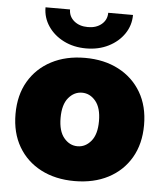

<svg xmlns="http://www.w3.org/2000/svg" viewBox="-53 -779 713 837"><g transform="rotate(5 303.5 -360.0)"><path d="M303.7 11.7Q220.2 11.7 156.7 -21.2Q93.3 -54.2 57.9 -114.7Q22.5 -175.3 22.5 -257.8Q22.5 -340.3 57.9 -400.6Q93.3 -460.9 156.7 -494.1Q220.2 -527.3 303.7 -527.3Q387.7 -527.3 450.9 -494.1Q514.2 -460.9 549.6 -400.6Q585 -340.3 585 -257.8Q585 -175.3 549.6 -114.7Q514.2 -54.2 450.9 -21.2Q387.7 11.7 303.7 11.7ZM303.7 -140.6Q338.4 -140.6 363 -170.2Q387.7 -199.7 387.7 -257.8Q387.7 -315.9 363 -345.5Q338.4 -375 303.7 -375Q269 -375 244.4 -345.5Q219.7 -315.9 219.7 -257.8Q219.7 -199.7 244.4 -170.2Q269 -140.6 303.7 -140.6ZM303.7 -568.8Q249 -568.8 205.8 -590.6Q162.6 -612.3 137.5 -649.4Q112.3 -686.5 112.3 -731.9H219.7Q219.7 -701.2 243.2 -681.6Q266.6 -662.1 303.7 -662.1Q340.3 -662.1 363.5 -681.6Q386.7 -701.2 386.7 -731.9H495.1Q495.1 -686.5 470 -649.4Q444.8 -612.3 401.6 -590.6Q358.4 -568.8 303.7 -568.8Z"/></g></svg>

Font: Inter Display Black
Style: Regular
Weight: 900
Designer: Rasmus Andersson
Foundry: rsms
Version: Version 4.000;git-a52131595